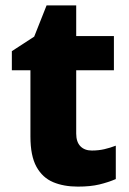

<svg xmlns="http://www.w3.org/2000/svg" viewBox="-20 -683 479 713"><path d="M321 -124Q346 -124 367.5 -129Q389 -134 410 -142V-18Q382 -6 349 2Q316 10 269 10Q217 10 177.5 -6.5Q138 -23 115.5 -63.5Q93 -104 93 -176V-422H24V-493L107 -547L153 -663H263V-549H403V-422H263V-187Q263 -156 278.5 -140Q294 -124 321 -124Z"/></svg>

Font: Noto Sans Syriac ExtraBold
Style: Regular
Weight: 800
Designer: Patrick Giasson and the Monotype Design Team
Foundry: Monotype Imaging Inc.
Version: Version 3.000; ttfautohint (v1.8.4.7-5d5b)